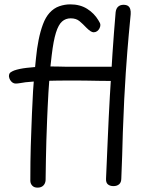

<svg xmlns="http://www.w3.org/2000/svg" viewBox="-20 -843 698 880"><path d="M152 17Q136 17 127.5 7.5Q119 -2 119 -15Q119 -65 119.5 -100.5Q120 -136 121 -172Q122 -208 124 -257Q125 -283 126.5 -323.5Q128 -364 131.5 -425.5Q135 -487 145 -577Q149 -620 157 -660Q165 -700 177 -732Q189 -764 207 -784Q227 -806 252 -814.5Q277 -823 302 -823Q347 -823 379.5 -802.5Q412 -782 431 -750Q436 -742 438 -737.5Q440 -733 440 -728Q440 -721 436 -713Q432 -705 425 -700Q418 -695 409 -695Q403 -695 395 -700Q387 -705 376 -716Q360 -733 344.5 -746Q329 -759 304 -759Q281 -759 264.5 -744.5Q248 -730 236.5 -693.5Q225 -657 217 -590Q211 -540 207.5 -498Q204 -456 202 -419.5Q200 -383 198.5 -352.5Q197 -322 196 -296Q194 -241 192.5 -198.5Q191 -156 190.5 -114Q190 -72 189 -17Q188 -2 178.5 7.5Q169 17 152 17ZM52 -460Q44 -460 37.5 -464.5Q31 -469 26.5 -476.5Q22 -484 21 -493Q21 -506 28 -511Q35 -516 45 -520Q68 -528 102 -532Q136 -536 174 -537.5Q212 -539 246 -538Q261 -537 289 -537Q317 -537 351 -537Q385 -537 418 -537Q451 -537 476 -537Q501 -537 511 -537Q526 -537 535 -528.5Q544 -520 544 -505Q544 -490 535 -481Q526 -472 513 -472Q507 -472 485.5 -472Q464 -472 435 -472.5Q406 -473 376.5 -473.5Q347 -474 325 -474Q303 -474 296 -474Q266 -474 241 -473.5Q216 -473 194 -472.5Q172 -472 148.5 -470.5Q125 -469 97 -466Q90 -465 75 -462.5Q60 -460 52 -460ZM510 -787Q512 -804 521.5 -812.5Q531 -821 546 -821Q559 -821 566.5 -816Q574 -811 577 -801Q580 -791 579 -778Q576 -746 570 -682Q564 -618 556.5 -510Q549 -402 543 -236Q542 -183 540 -131.5Q538 -80 536 -25Q536 -7 526 1.5Q516 10 500 10Q484 10 474.5 2Q465 -6 466 -24Q470 -113 474 -208.5Q478 -304 483.5 -402Q489 -500 495.5 -597Q502 -694 510 -787Z"/></svg>

Font: Playpen Sans Light
Style: Regular
Weight: 300
Designer: Laura Meseguer, Veronika Burian, José Scaglione
Foundry: TypeTogether
Version: Version 1.001